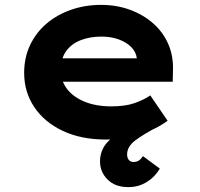

<svg xmlns="http://www.w3.org/2000/svg" viewBox="-20 -562 819 787"><path d="M506 205Q452 205 421 174Q390 143 390 100Q390 56 417.5 24Q445 -8 493.5 -37Q542 -66 605 -93L632 -45Q568 -12 534.5 13.5Q501 39 501 71Q501 85 508 93.5Q515 102 527 102Q540 102 549 96Q558 90 566 78L635 129Q625 147 607 164.5Q589 182 563.5 193.5Q538 205 506 205ZM414 10Q313 10 237.5 -25.5Q162 -61 120.5 -123Q79 -185 79 -263Q79 -326 103.5 -377.5Q128 -429 171 -465.5Q214 -502 271.5 -522Q329 -542 394 -542Q458 -542 512.5 -522Q567 -502 607.5 -466.5Q648 -431 669.5 -382Q691 -333 689 -274L688 -227H187L164 -323H558L541 -302V-322Q538 -349 518 -369Q498 -389 466.5 -400.5Q435 -412 396 -412Q348 -412 310 -397Q272 -382 250.5 -351.5Q229 -321 229 -275Q229 -232 254 -198.5Q279 -165 326 -145.5Q373 -126 436 -126Q494 -126 532 -139.5Q570 -153 596 -171L667 -67Q633 -42 592 -25Q551 -8 505.5 1Q460 10 414 10Z"/></svg>

Font: Lexend Giga
Style: Bold
Weight: 700
Version: Version 1.007